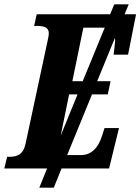

<svg xmlns="http://www.w3.org/2000/svg" viewBox="-40 -780 650 889"><path d="M465 0 511 -187H444L430 -144C415 -100 386 -62 335 -62H271L386 -343H459L472 -404H410L492 -604C493 -599 493 -595 493 -590C493 -582 487 -536 486 -527H553L590 -714H537L556 -760H489L470 -714H130L118 -660H128C163 -660 186 -654 186 -626C186 -617 183 -603 180 -589L78 -113C67 -63 38 -54 3 -54H-7L-20 0H178L142 89H209L245 0ZM295 -404 346 -652H437C440 -652 442 -652 445 -652L343 -404ZM280 -343H319L241 -152Z"/></svg>

Font: Noto Serif Condensed Extra
Style: Italic
Weight: 800
Width: 3
Italic angle: -12°
Designer: Monotype Design Team
Foundry: Monotype Imaging Inc.
Version: Version 1.901